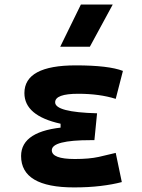

<svg xmlns="http://www.w3.org/2000/svg" viewBox="-20 -815 626 845"><path d="M305.7 9.8Q72.8 9.8 72.8 -128.4Q72.8 -241.2 273.9 -255.9L407.2 -316.4L395.5 -198.2H379.9Q208 -198.2 208 -153.8Q208 -115.2 309.6 -115.2Q373 -115.2 414.8 -124.5Q456.5 -133.8 489.3 -142.1L516.1 -13.7Q475.6 -2.9 422.6 3.4Q369.6 9.8 305.7 9.8ZM246.6 -210.4V-270.5Q87.4 -305.7 87.4 -405.3Q87.4 -527.3 313.5 -527.3Q458 -527.3 521 -502.9L489.3 -379.9Q418.5 -402.3 324.2 -402.3Q222.7 -402.3 222.7 -364.7Q222.7 -321.3 407.2 -316.4L395.5 -198.2ZM245.1 -609.4 335.9 -794.9H476.1L375.5 -609.4Z"/></svg>

Font: Cascadia Mono
Style: Regular
Weight: 400
Monospace: yes
Designer: Aaron Bell
Foundry: Saja Typeworks
Version: Version 2404.023